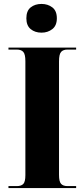

<svg xmlns="http://www.w3.org/2000/svg" viewBox="-20 -956 429 976"><path d="M23 0V-10H65Q88 -10 98.5 -21Q109 -32 109 -66V-645Q109 -680 98.5 -692Q88 -704 65 -704H23V-714H367V-704H323Q301 -704 290.5 -692Q280 -680 280 -644V-67Q280 -33 290.5 -21.5Q301 -10 323 -10H367V0ZM191 -790Q158 -790 136 -808Q114 -826 114 -863Q114 -901 136 -918.5Q158 -936 191 -936Q223 -936 246 -918.5Q269 -901 269 -863Q269 -826 246 -808Q223 -790 191 -790Z"/></svg>

Font: Noto Serif Display SemiCondensed ExtraBold
Style: Regular
Weight: 800
Width: 4
Designer: Monotype Design Team
Foundry: Monotype Imaging Inc.
Version: Version 2.009